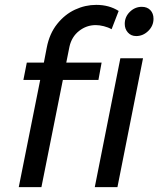

<svg xmlns="http://www.w3.org/2000/svg" viewBox="-20 -768 650 788"><path d="M265 -576 252 -511H397L384 -440H238L150 0H57L145 -440H76L90 -511H160L172 -573Q183 -630 214.5 -669.5Q246 -709 288 -728.5Q330 -748 375 -748Q428 -748 467 -723L438 -648Q424 -656 406 -660.5Q388 -665 373 -665Q335 -665 304.5 -641Q274 -617 265 -576ZM567 -529 462 0H369L474 -529ZM610 -691Q610 -662 588.5 -641Q567 -620 539 -620Q518 -620 505 -634.5Q492 -649 492 -670Q492 -699 513 -719.5Q534 -740 562 -740Q584 -740 597 -726.5Q610 -713 610 -691Z"/></svg>

Font: Gontserrat
Style: Italic
Weight: 400
Italic angle: -11.3°
Designer: Julieta Ulanovsky
Foundry: Julieta Ulanovsky
Version: Version 6.001